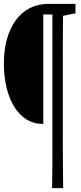

<svg xmlns="http://www.w3.org/2000/svg" viewBox="-27 -770 423 999"><path d="M198.2 -125Q149.9 -125 111.6 -148.4Q73.2 -171.9 47.1 -214.4Q21 -256.8 7.1 -314.2Q-6.8 -371.6 -6.8 -439.9Q-6.8 -510.7 9.5 -567.9Q25.9 -625 55.9 -665.8Q85.9 -706.5 128.9 -728.3Q171.9 -750 226.1 -750H270V-694.8H198.2ZM244.1 209Q245.6 147.9 245.6 86.4Q245.6 24.9 245.6 -38.1Q245.6 -101.1 245.6 -163.6V-750H301.8Q300.8 -689.9 300.3 -627.4Q299.8 -564.9 299.8 -502.4Q299.8 -439.9 299.8 -376.5V-163.6Q299.8 -102.5 299.8 -40Q299.8 22.5 300.3 84.5Q300.8 146.5 301.8 209ZM270 -682.6V-750H365.7V-700.7L274.9 -682.6Z"/></svg>

Font: Scarab Serif
Style: Condensed
Weight: 400
Designer: John Roberts
Foundry: Scarab
Version: 1.0